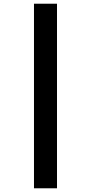

<svg xmlns="http://www.w3.org/2000/svg" viewBox="-20 -786 491 1034"><path d="M163 -766H287V228H163Z"/></svg>

Font: Noto Sans Armenian Condensed ExtraBold
Style: Regular
Weight: 800
Width: 3
Designer: Monotype Design Team
Foundry: Monotype Imaging Inc.
Version: Version 2.008; ttfautohint (v1.8.4.7-5d5b)